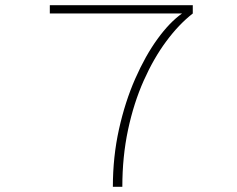

<svg xmlns="http://www.w3.org/2000/svg" viewBox="-20 -720 915 740"><path d="M415 0Q415 -115.5 438.5 -221.5Q462 -327.5 501 -416.2Q540 -505 587 -569.8Q634 -634.5 681.5 -668H172V-700H723V-668Q669.5 -626.5 620.8 -560.8Q572 -495 533.8 -409Q495.5 -323 473.5 -219.8Q451.5 -116.5 451.5 0Z"/></svg>

Font: Trispace SemiExpanded Thin
Style: Regular
Weight: 100
Width: 6
Designer: Tyler Finck
Foundry: Etcetera Type Company
Version: Version 1.210; ttfautohint (v1.8.3)